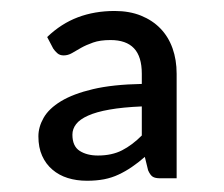

<svg xmlns="http://www.w3.org/2000/svg" viewBox="-20 -745 408 350"><path d="M238.5 -551Q203.5 -549.5 179.5 -545.2Q155.5 -541 140.5 -534.2Q125.5 -527.5 118.8 -518.8Q112 -510 112 -499.5Q112 -478.5 125.2 -470Q138.5 -461.5 158.5 -461.5Q184 -461.5 202.5 -471Q221 -480.5 238.5 -498ZM66 -677.5Q91.5 -702 122 -713.5Q152.5 -725 189 -725Q216 -725 237 -716.5Q258 -708 272.5 -693Q287 -678 294.5 -657Q302 -636 302 -610.5V-420H272Q263 -420 258.5 -422.8Q254 -425.5 250 -434.5L244 -459Q232 -448.5 220.2 -440.5Q208.5 -432.5 196.2 -426.8Q184 -421 169.8 -418.2Q155.5 -415.5 138.5 -415.5Q119.5 -415.5 103.5 -420.5Q87.5 -425.5 75.5 -435.8Q63.5 -446 56.8 -461Q50 -476 50 -496.5Q50 -513.5 59.5 -530.2Q69 -547 91.2 -560.5Q113.5 -574 149.5 -582.5Q185.5 -591 238.5 -592V-610.5Q238.5 -642 224.2 -657Q210 -672 181.5 -672Q162.5 -672 149.8 -667.5Q137 -663 127.8 -657.8Q118.5 -652.5 111.2 -648.2Q104 -644 96 -644Q89 -644 84.5 -648Q80 -652 77 -656.5Z"/></svg>

Font: TypoPRO Lato
Style: Regular
Weight: 400
Designer: Lukasz Dziedzic with Adam Twardoch and Botio Nikoltchev
Foundry: tyPoland Lukasz Dziedzic
Version: Version 2.010; 2014-09-01; http://www.latofonts.com/